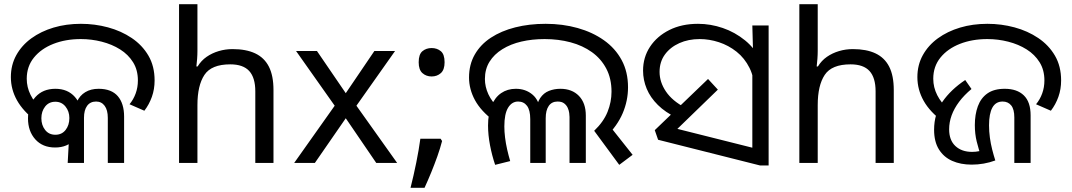

<svg xmlns="http://www.w3.org/2000/svg" viewBox="-20 -780 5131 919"><path d="M152 -201Q91 -247 61.5 -299.5Q32 -352 32 -411Q32 -469 58 -516Q84 -563 130 -596.5Q176 -630 236.5 -648Q297 -666 367 -666Q434 -666 497 -649Q560 -632 610.5 -598Q661 -564 690.5 -513.5Q720 -463 720 -395Q720 -353 707 -316.5Q694 -280 671 -250L600 -281Q619 -304 629.5 -333Q640 -362 640 -395Q640 -445 617 -482Q594 -519 555 -543.5Q516 -568 467 -580.5Q418 -593 367 -593Q294 -593 235.5 -570Q177 -547 142.5 -504.5Q108 -462 108 -403Q108 -363 126 -326.5Q144 -290 178 -258L152 -201ZM244 -74Q184 -74 149 -113Q114 -152 114 -213Q114 -276 149.5 -315.5Q185 -355 245 -355Q304 -355 338.5 -316Q373 -277 373 -215Q373 -153 338 -113.5Q303 -74 244 -74ZM245 -135Q276 -135 294 -158Q312 -181 312 -215Q312 -247 293.5 -270Q275 -293 245 -293Q214 -293 196 -270Q178 -247 178 -214Q178 -181 196 -158Q214 -135 245 -135ZM312 -148 335 -222Q335 -264 348.5 -293.5Q362 -323 388.5 -339Q415 -355 452 -355Q483 -355 506 -346Q529 -337 544 -319.5Q559 -302 566.5 -277.5Q574 -253 574 -222V0H496V-216Q496 -253 481 -273.5Q466 -294 440 -294Q412 -294 397 -273.5Q382 -253 382 -216V0H304Z M925 -537Q925 -518 923.5 -498Q922 -478 920 -462H926Q943 -490 969 -508Q995 -526 1027 -535.5Q1059 -545 1093 -545Q1158 -545 1201.5 -524.5Q1245 -504 1267 -461Q1289 -418 1289 -349V0H1202V-343Q1202 -408 1173 -440Q1144 -472 1082 -472Q992 -472 958.5 -421.5Q925 -371 925 -277V0H837V-760H925Z M1582 -274 1397 -536H1497L1635 -334L1772 -536H1871L1686 -274L1881 0H1781L1635 -214L1487 0H1388Z M2089 -116 2096 -105Q2087 -70 2073.5 -32Q2060 6 2044.5 44Q2029 82 2012 119H1945Q1960 60 1972.5 -2Q1985 -64 1992 -116ZM2046 -414Q2020 -414 2002 -430Q1984 -446 1984 -482Q1984 -520 2002 -535Q2020 -550 2046 -550Q2072 -550 2090 -535Q2108 -520 2108 -482Q2108 -446 2090 -430Q2072 -414 2046 -414Z M2824 -154Q2869 -197 2888 -244.5Q2907 -292 2907 -341Q2907 -404 2882 -451.5Q2857 -499 2813 -530.5Q2769 -562 2711 -577.5Q2653 -593 2587 -593Q2527 -593 2475.5 -581Q2424 -569 2384.5 -544.5Q2345 -520 2323 -484.5Q2301 -449 2301 -402Q2301 -365 2317.5 -329Q2334 -293 2371 -258L2345 -201Q2282 -248 2253.5 -300.5Q2225 -353 2225 -409Q2225 -471 2252.5 -519Q2280 -567 2329.5 -599.5Q2379 -632 2446 -649Q2513 -666 2592 -666Q2673 -666 2744.5 -646Q2816 -626 2870.5 -587.5Q2925 -549 2955.5 -492.5Q2986 -436 2986 -362Q2986 -298 2960.5 -238Q2935 -178 2879 -123L2893 -184L3008 -39L2944 9ZM2350 9Q2335 -35 2325.5 -84.5Q2316 -134 2316 -179Q2316 -235 2332.5 -274.5Q2349 -314 2379 -334.5Q2409 -355 2449 -355Q2496 -355 2529 -327Q2562 -299 2567 -243H2545Q2549 -286 2565.5 -310.5Q2582 -335 2607.5 -345Q2633 -355 2662 -355Q2718 -355 2751 -321Q2784 -287 2784 -227V0H2706V-220Q2706 -227 2704.5 -239Q2703 -251 2697.5 -263.5Q2692 -276 2680.5 -285Q2669 -294 2649 -294Q2621 -294 2606.5 -273Q2592 -252 2592 -214V0H2518V-210Q2518 -253 2502.5 -273.5Q2487 -294 2460 -294Q2430 -294 2412 -264.5Q2394 -235 2394 -175Q2394 -150 2397.5 -121.5Q2401 -93 2407.5 -64.5Q2414 -36 2422 -9L2350 9Z M3218 -217Q3165 -242 3129 -277.5Q3093 -313 3075.5 -355Q3058 -397 3058 -442Q3058 -506 3091.5 -556.5Q3125 -607 3184 -636.5Q3243 -666 3321 -666Q3381 -666 3439.5 -646Q3498 -626 3546.5 -586.5Q3595 -547 3623.5 -487Q3652 -427 3652 -347L3591 -344Q3591 -408 3567.5 -455Q3544 -502 3505.5 -532.5Q3467 -563 3421 -578Q3375 -593 3329 -593Q3275 -593 3231.5 -573.5Q3188 -554 3162.5 -519Q3137 -484 3137 -436Q3137 -387 3167.5 -342Q3198 -297 3259 -265L3218 -217ZM3581 -482 3585 -510 3581 -658H3659V12H3618L3130 -111L3114 -157L3369 -402L3416 -351L3186 -128L3179 -174L3641 -58L3581 -6Z M3894 -537Q3894 -518 3892.5 -498Q3891 -478 3889 -462H3895Q3912 -490 3938 -508Q3964 -526 3996 -535.5Q4028 -545 4062 -545Q4127 -545 4170.5 -524.5Q4214 -504 4236 -461Q4258 -418 4258 -349V0H4171V-343Q4171 -408 4142 -440Q4113 -472 4051 -472Q3961 -472 3927.5 -421.5Q3894 -371 3894 -277V0H3806V-760H3894Z M4631 8Q4578 8 4537.5 -10Q4497 -28 4474 -65Q4451 -102 4451 -159Q4451 -235 4491 -293Q4531 -351 4600 -397L4630 -354Q4595 -325 4571 -293Q4547 -261 4535 -228Q4523 -195 4523 -161Q4523 -109 4553 -81Q4583 -53 4633 -53Q4650 -53 4667 -56.5Q4684 -60 4700 -69L4678 -25Q4664 -66 4655 -102.5Q4646 -139 4646 -181Q4646 -232 4660.5 -271.5Q4675 -311 4706.5 -333Q4738 -355 4789 -355Q4848 -355 4880.5 -323.5Q4913 -292 4913 -228V0H4835V-218Q4835 -257 4820 -275.5Q4805 -294 4779 -294Q4746 -294 4730 -265Q4714 -236 4714 -180Q4714 -151 4718 -121.5Q4722 -92 4729 -64.5Q4736 -37 4744 -12Q4717 -2 4688.5 3Q4660 8 4631 8ZM4495 -197Q4431 -244 4401 -297.5Q4371 -351 4371 -411Q4371 -469 4397 -516Q4423 -563 4469 -596.5Q4515 -630 4575.5 -648Q4636 -666 4706 -666Q4773 -666 4836 -649Q4899 -632 4949.5 -598Q5000 -564 5029.5 -513.5Q5059 -463 5059 -395Q5059 -353 5046 -316.5Q5033 -280 5010 -250L4939 -281Q4958 -304 4968.5 -333Q4979 -362 4979 -395Q4979 -445 4956 -482Q4933 -519 4894 -543.5Q4855 -568 4806 -580.5Q4757 -593 4706 -593Q4633 -593 4574.5 -570Q4516 -547 4481.5 -504.5Q4447 -462 4447 -403Q4447 -362 4466 -324.5Q4485 -287 4522 -254L4495 -197Z"/></svg>

Font: hexoriya15
Style: Book
Weight: 400
Designer: Jelle Bosma - Monotype Design Team
Foundry: Monotype Imaging Inc.
Version: Version 2.003